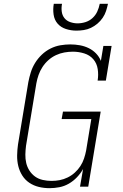

<svg xmlns="http://www.w3.org/2000/svg" viewBox="-20 -975 640 1003"><path d="M239 8Q210 8 183 1.5Q156 -5 133.5 -20Q111 -35 96.5 -58Q82 -81 75.5 -107.5Q69 -134 69.5 -163Q70 -192 74 -220L128 -546Q133 -572 141 -597.5Q149 -623 163.5 -646.5Q178 -670 198.5 -689.5Q219 -709 244 -721.5Q269 -734 295.5 -738.5Q322 -743 347 -743Q373 -743 397.5 -738.5Q422 -734 443.5 -723.5Q465 -713 481.5 -696Q498 -679 507 -657L520 -735H563L533 -554H490Q495 -584 490.5 -614Q486 -644 467.5 -665.5Q449 -687 420 -696Q391 -705 361 -705Q339 -705 316.5 -701Q294 -697 272.5 -687Q251 -677 233 -661Q215 -645 202 -625Q189 -605 181.5 -583.5Q174 -562 170 -540L116 -214Q113 -191 112.5 -168Q112 -145 117 -123.5Q122 -102 134 -83.5Q146 -65 163.5 -52.5Q181 -40 203.5 -35Q226 -30 249 -30Q271 -30 292 -34Q313 -38 333.5 -48Q354 -58 371 -73.5Q388 -89 400 -107.5Q412 -126 419 -147Q426 -168 430 -189L457 -353H302L309 -392H506L441 0H398L414 -92Q401 -69 382 -49Q363 -29 339.5 -15.5Q316 -2 290 3Q264 8 239 8ZM379 -815Q351 -815 324.5 -823.5Q298 -832 281 -851.5Q264 -871 260 -899Q256 -927 261 -955H304Q300 -935 302.5 -915Q305 -895 316.5 -880.5Q328 -866 347 -859.5Q366 -853 385 -853Q406 -853 426.5 -859.5Q447 -866 463 -880.5Q479 -895 488 -914.5Q497 -934 501 -955H544Q540 -936 534 -917.5Q528 -899 516.5 -882Q505 -865 489 -851.5Q473 -838 455 -829.5Q437 -821 417.5 -818Q398 -815 379 -815Z"/></svg>

Font: Iosevka Etoile XLtObl
Style: Regular
Weight: 200
Italic angle: -9°
Designer: Belleve Invis
Foundry: Belleve Invis
Version: Version 15.5.2; ttfautohint (v1.8.4)